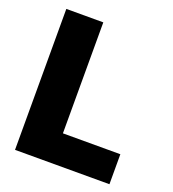

<svg xmlns="http://www.w3.org/2000/svg" viewBox="-130 -806 814 905"><g transform="rotate(20 277.0 -353.5)"><path d="M47.9 -707H233.4V-150.4H521.5V0H47.9Z"/></g></svg>

Font: Pretendard GOV Black
Style: Regular
Weight: 900
Designer: Base glyphs from Inter by Rasmus Andersson; Hangeul glyphs from Noto Sans CJK(Source Han Sans) by Jang Soo-young and Kan
Foundry: Kil Hyung-jin
Version: Version 1.309